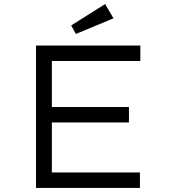

<svg xmlns="http://www.w3.org/2000/svg" viewBox="-20 -924 837 944"><path d="M157 0V-700H670V-624H235V-76H668V0ZM197 -322V-398H614V-322ZM353 -757 330 -799 497 -904 538 -834Z"/></svg>

Font: Lexend Mega Light
Style: Regular
Weight: 300
Version: Version 1.007